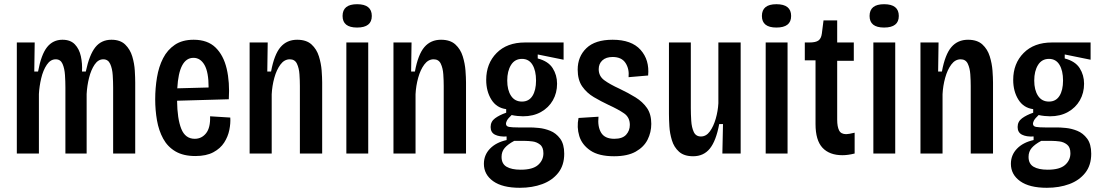

<svg xmlns="http://www.w3.org/2000/svg" viewBox="-20 -730 5238 913"><path d="M60 0V-528H145L143 -390H161Q176 -471 204 -506Q232 -541 277 -541Q315 -541 336 -519Q357 -497 364.5 -462.5Q372 -428 370 -390H388Q405 -470 433.5 -505.5Q462 -541 510 -541Q552 -541 575.5 -518Q599 -495 609 -461.5Q619 -428 621 -394Q623 -360 623 -337V0H518V-314Q518 -341 516 -372.5Q514 -404 504 -426Q494 -448 471 -448Q447 -448 430 -423Q413 -398 403.5 -360Q394 -322 392 -283V0H291V-314Q291 -342 289 -373Q287 -404 277.5 -426Q268 -448 245 -448Q220 -448 202.5 -422Q185 -396 176 -358Q167 -320 165 -283V0Z M909 12Q852 12 814.5 -10Q777 -32 756 -70.5Q735 -109 726.5 -157.5Q718 -206 718 -258Q718 -311 726.5 -362Q735 -413 755.5 -453Q776 -493 811.5 -517Q847 -541 901 -541Q967 -541 1005 -504Q1043 -467 1058 -403Q1073 -339 1068 -258L822 -251Q823 -165 842 -117.5Q861 -70 906 -70Q939 -70 960 -96.5Q981 -123 979 -177L1075 -171Q1077 -144 1070.5 -112Q1064 -80 1046 -52Q1028 -24 994.5 -6Q961 12 909 12ZM900 -455Q831 -455 823 -310L972 -314Q972 -387 952.5 -421Q933 -455 900 -455Z M1167 0V-528H1253L1251 -390H1269Q1284 -471 1314 -506Q1344 -541 1393 -541Q1437 -541 1461.5 -518.5Q1486 -496 1496.5 -462Q1507 -428 1509.5 -394.5Q1512 -361 1512 -338V0H1406V-321Q1406 -347 1404 -376.5Q1402 -406 1392 -427Q1382 -448 1358 -448Q1332 -448 1313.5 -423Q1295 -398 1284.5 -360Q1274 -322 1272 -282V0Z M1627 0V-528H1731V0ZM1678 -599Q1609 -599 1609 -654Q1609 -710 1678 -710Q1748 -710 1748 -654Q1748 -599 1678 -599Z M1851 0V-528H1937L1935 -390H1953Q1968 -471 1998 -506Q2028 -541 2077 -541Q2121 -541 2145.5 -518.5Q2170 -496 2180.5 -462Q2191 -428 2193.5 -394.5Q2196 -361 2196 -338V0H2090V-321Q2090 -347 2088 -376.5Q2086 -406 2076 -427Q2066 -448 2042 -448Q2016 -448 1997.5 -423Q1979 -398 1968.5 -360Q1958 -322 1956 -282V0Z M2452 163Q2369 163 2325 131.5Q2281 100 2281 49Q2281 7 2310 -23Q2339 -53 2389 -64V-81Q2355 -79 2334 -89.5Q2313 -100 2313 -126Q2313 -152 2334 -167.5Q2355 -183 2387 -194V-211Q2341 -217 2316.5 -256.5Q2292 -296 2292 -350Q2292 -428 2341.5 -478Q2391 -528 2476 -528H2660V-446L2537 -471V-452Q2587 -439 2608 -406Q2629 -373 2629 -332Q2629 -288 2609 -253Q2589 -218 2552.5 -197.5Q2516 -177 2467 -177Q2456 -177 2441 -178.5Q2426 -180 2413 -183Q2396 -167 2391 -157.5Q2386 -148 2386 -142Q2386 -129 2401 -126.5Q2416 -124 2444 -124H2502Q2516 -124 2542.5 -121.5Q2569 -119 2596.5 -108Q2624 -97 2643.5 -71Q2663 -45 2663 1Q2663 56 2634.5 92Q2606 128 2558.5 145.5Q2511 163 2452 163ZM2462 -247Q2495 -247 2512 -274Q2529 -301 2529 -347Q2529 -394 2512 -422Q2495 -450 2462 -450Q2428 -450 2410 -421Q2392 -392 2392 -347Q2392 -302 2410 -274.5Q2428 -247 2462 -247ZM2456 77Q2513 77 2538.5 54.5Q2564 32 2564 -1Q2564 -30 2548 -42.5Q2532 -55 2512 -57.5Q2492 -60 2478 -60H2425Q2395 -44 2380 -26.5Q2365 -9 2365 16Q2365 49 2389 63Q2413 77 2456 77Z M2900 13Q2827 13 2787 -14.5Q2747 -42 2734.5 -83.5Q2722 -125 2731 -169L2826 -175Q2821 -128 2838.5 -99Q2856 -70 2901 -70Q2940 -70 2957.5 -89.5Q2975 -109 2975 -136Q2975 -172 2947.5 -191Q2920 -210 2874 -231Q2838 -248 2804 -268Q2770 -288 2748.5 -319Q2727 -350 2727 -399Q2727 -461 2768.5 -501Q2810 -541 2893 -541Q2983 -541 3026 -493Q3069 -445 3062 -371L2969 -363Q2973 -402 2954.5 -430.5Q2936 -459 2893 -459Q2862 -459 2844.5 -443Q2827 -427 2827 -401Q2827 -368 2853.5 -348.5Q2880 -329 2926 -308Q2968 -288 3002 -267Q3036 -246 3056.5 -216.5Q3077 -187 3077 -141Q3077 -101 3059.5 -66Q3042 -31 3003 -9Q2964 13 2900 13Z M3276 13Q3233 13 3209 -8.5Q3185 -30 3175 -63Q3165 -96 3163 -129.5Q3161 -163 3161 -188V-528H3265V-216Q3265 -187 3267 -155.5Q3269 -124 3279 -102.5Q3289 -81 3313 -81Q3338 -81 3355.5 -105Q3373 -129 3383.5 -165.5Q3394 -202 3396 -239V-528H3502V0H3415L3418 -140H3400Q3385 -60 3355.5 -23.5Q3326 13 3276 13Z M3621 0V-528H3725V0ZM3672 -599Q3603 -599 3603 -654Q3603 -710 3672 -710Q3742 -710 3742 -654Q3742 -599 3672 -599Z M3986 8Q3924 8 3891 -27.5Q3858 -63 3858 -140V-443H3807V-528H3829Q3859 -528 3872 -537.5Q3885 -547 3888 -570L3896 -633H3961V-528H4040V-441H3961V-161Q3961 -128 3970 -110Q3979 -92 4004 -92Q4015 -92 4044 -99V0Q4012 8 3986 8Z M4133 0V-528H4237V0ZM4184 -599Q4115 -599 4115 -654Q4115 -710 4184 -710Q4254 -710 4254 -654Q4254 -599 4184 -599Z M4357 0V-528H4443L4441 -390H4459Q4474 -471 4504 -506Q4534 -541 4583 -541Q4627 -541 4651.5 -518.5Q4676 -496 4686.5 -462Q4697 -428 4699.5 -394.5Q4702 -361 4702 -338V0H4596V-321Q4596 -347 4594 -376.5Q4592 -406 4582 -427Q4572 -448 4548 -448Q4522 -448 4503.5 -423Q4485 -398 4474.5 -360Q4464 -322 4462 -282V0Z M4958 163Q4875 163 4831 131.5Q4787 100 4787 49Q4787 7 4816 -23Q4845 -53 4895 -64V-81Q4861 -79 4840 -89.5Q4819 -100 4819 -126Q4819 -152 4840 -167.5Q4861 -183 4893 -194V-211Q4847 -217 4822.5 -256.5Q4798 -296 4798 -350Q4798 -428 4847.5 -478Q4897 -528 4982 -528H5166V-446L5043 -471V-452Q5093 -439 5114 -406Q5135 -373 5135 -332Q5135 -288 5115 -253Q5095 -218 5058.5 -197.5Q5022 -177 4973 -177Q4962 -177 4947 -178.5Q4932 -180 4919 -183Q4902 -167 4897 -157.5Q4892 -148 4892 -142Q4892 -129 4907 -126.5Q4922 -124 4950 -124H5008Q5022 -124 5048.5 -121.5Q5075 -119 5102.5 -108Q5130 -97 5149.5 -71Q5169 -45 5169 1Q5169 56 5140.5 92Q5112 128 5064.5 145.5Q5017 163 4958 163ZM4968 -247Q5001 -247 5018 -274Q5035 -301 5035 -347Q5035 -394 5018 -422Q5001 -450 4968 -450Q4934 -450 4916 -421Q4898 -392 4898 -347Q4898 -302 4916 -274.5Q4934 -247 4968 -247ZM4962 77Q5019 77 5044.5 54.5Q5070 32 5070 -1Q5070 -30 5054 -42.5Q5038 -55 5018 -57.5Q4998 -60 4984 -60H4931Q4901 -44 4886 -26.5Q4871 -9 4871 16Q4871 49 4895 63Q4919 77 4962 77Z"/></svg>

Font: Bricolage Grotesque 10pt Condensed Medium
Style: Regular
Weight: 500
Width: 3
Designer: Mathieu Triay
Foundry: Atelier Triay
Version: Version 1.000; ttfautohint (v1.8.4.7-5d5b);gftools[0.9.32]